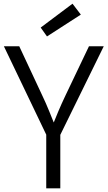

<svg xmlns="http://www.w3.org/2000/svg" viewBox="-20 -1018 582 1038"><path d="M230 0V-290L1 -768H84L207 -505Q229 -459 246.5 -415.5Q264 -372 281 -330H260Q278 -375 295.5 -416.5Q313 -458 335 -504L461 -768H541L306 -289V0ZM234 -821 200 -869 372 -998 417 -939Z"/></svg>

Font: Yaldevi
Style: Regular
Weight: 400
Designer: Sol Matas, Rajitha Manaperi, Kosala Senevirathne
Foundry: Mooniak
Version: Version 1.100